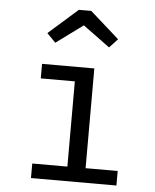

<svg xmlns="http://www.w3.org/2000/svg" viewBox="-55 -835 710 882"><g transform="rotate(5 300.0 -394.5)"><path d="M178 -629 138 -670 273 -789H330L464 -670L426 -629L302 -720ZM367 -527V-67H515V0H121V-67H283V-460H126V-527Z"/></g></svg>

Font: Fira Mono
Style: Regular
Weight: 400
Designer: Carrois Corporate & Edenspiekermann AG
Foundry: Carrois Corporate GbR & Edenspiekermann AG
Version: Version 3.206;PS 003.206;hotconv 1.0.70;makeotf.lib2.5.58329